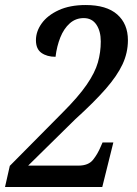

<svg xmlns="http://www.w3.org/2000/svg" viewBox="-29 -744 544 764"><path d="M-9 0 10 -84 220 -296Q283 -359 316 -407Q349 -455 360.5 -495.5Q372 -536 372 -579Q372 -620 354.5 -646Q337 -672 304 -672Q272 -672 248.5 -651Q225 -630 211 -595Q197 -560 192 -518Q158 -518 136 -533.5Q114 -549 114 -584Q114 -619 137 -651Q160 -683 204.5 -703.5Q249 -724 312 -724Q395 -724 437.5 -686.5Q480 -649 480 -584Q480 -534 458.5 -488Q437 -442 391 -389.5Q345 -337 270 -269L83 -85H283Q323 -85 341.5 -108.5Q360 -132 372 -161L379 -177H422L378 0Z"/></svg>

Font: Noto Serif Tamil Condensed Medium
Style: Italic
Weight: 500
Width: 3
Italic angle: -12°
Designer: Indian Type Foundry, Tom Grace, and the Monotype Design Team
Foundry: Monotype Imaging Inc.
Version: Version 2.003; ttfautohint (v1.8.4.7-5d5b)